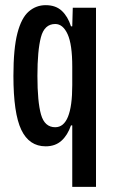

<svg xmlns="http://www.w3.org/2000/svg" viewBox="-20 -557 438 744"><path d="M260 167V-71H255Q242 -33 218 -11.5Q194 10 157 10Q93 10 62.5 -54Q32 -118 32 -263Q32 -369 47.5 -428.5Q63 -488 91.5 -512.5Q120 -537 157 -537Q196 -537 219.5 -515Q243 -493 255 -455H260L262 -527H352V167ZM194 -64Q260 -64 260 -227V-299Q260 -385 242 -424.5Q224 -464 194 -464Q152 -464 138.5 -412.5Q125 -361 125 -263Q125 -162 139 -113Q153 -64 194 -64Z"/></svg>

Font: Mona Sans Condensed Medium
Style: Regular
Weight: 500
Width: 3
Designer: Deni Anggara
Foundry: GitHub
Version: Version 1.001; ttfautohint (v1.8.4.7-5d5b);gftools[0.9.31]